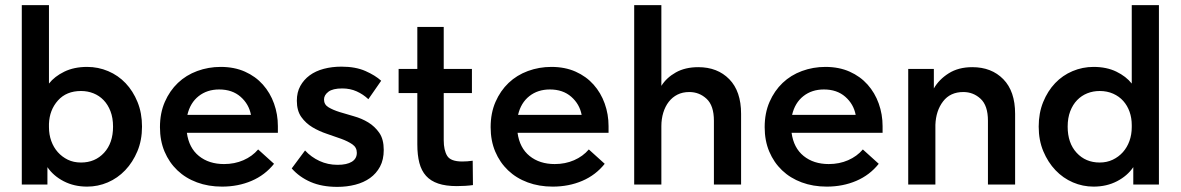

<svg xmlns="http://www.w3.org/2000/svg" viewBox="-20 -720 4606 749"><path d="M65 0V-700H171V-394Q193 -422 231 -440.5Q269 -459 320 -459Q363 -459 402 -442.5Q441 -426 470 -395.5Q499 -365 516.5 -322Q534 -279 534 -226Q534 -173 516 -130Q498 -87 468.5 -56Q439 -25 400.5 -8.5Q362 8 320 8Q269 8 228.5 -13Q188 -34 165 -68V0ZM296 -365Q239 -365 206 -328Q173 -291 171 -237V-224Q171 -195 180 -170Q189 -145 205.5 -126.5Q222 -108 244.5 -97Q267 -86 296 -86Q351 -86 386 -124Q421 -162 421 -226Q421 -260 411 -286Q401 -312 384 -329.5Q367 -347 344.5 -356Q322 -365 296 -365Z M846 8Q793 8 748.5 -8.5Q704 -25 672 -55.5Q640 -86 622 -128.5Q604 -171 604 -224Q604 -279 623 -322.5Q642 -366 674 -396.5Q706 -427 749.5 -443Q793 -459 841 -459Q894 -459 935.5 -440.5Q977 -422 1005.5 -390Q1034 -358 1049 -316Q1064 -274 1064 -228V-202H709Q717 -143 756 -111.5Q795 -80 854 -80Q895 -80 929.5 -95Q964 -110 987 -137L1049 -81Q1014 -37 961.5 -14.5Q909 8 846 8ZM835 -371Q788 -371 755 -345Q722 -319 711 -272H959Q951 -314 918.5 -342.5Q886 -371 835 -371Z M1296 9Q1236 9 1192 -10Q1148 -29 1118 -63L1170 -133Q1194 -107 1226.5 -92Q1259 -77 1297 -77Q1333 -77 1352.5 -89Q1372 -101 1372 -124Q1372 -145 1354.5 -157Q1337 -169 1311 -178.5Q1285 -188 1255 -198Q1225 -208 1199 -223.5Q1173 -239 1155.5 -263.5Q1138 -288 1138 -327Q1138 -360 1151.5 -384.5Q1165 -409 1188 -426Q1211 -443 1243 -451.5Q1275 -460 1312 -460Q1367 -460 1405.5 -443Q1444 -426 1467 -405L1417 -333Q1397 -352 1371.5 -363.5Q1346 -375 1315 -375Q1278 -375 1261 -362Q1244 -349 1244 -332Q1244 -312 1261.5 -301.5Q1279 -291 1304.5 -283Q1330 -275 1360.5 -266.5Q1391 -258 1416.5 -242.5Q1442 -227 1459.5 -202Q1477 -177 1477 -135Q1477 -97 1462.5 -70Q1448 -43 1423.5 -25.5Q1399 -8 1366 0.5Q1333 9 1296 9Z M1535 -451H1608V-615H1711V-451H1821V-357H1711V-173Q1711 -134 1724.5 -112Q1738 -90 1783 -90Q1803 -90 1824 -93L1825 2Q1811 4 1794.5 5Q1778 6 1762 6Q1719 6 1689.5 -4Q1660 -14 1642 -34Q1624 -54 1616 -84.5Q1608 -115 1608 -157V-357H1535Z M2136 8Q2083 8 2038.5 -8.5Q1994 -25 1962 -55.5Q1930 -86 1912 -128.5Q1894 -171 1894 -224Q1894 -279 1913 -322.5Q1932 -366 1964 -396.5Q1996 -427 2039.5 -443Q2083 -459 2131 -459Q2184 -459 2225.5 -440.5Q2267 -422 2295.5 -390Q2324 -358 2339 -316Q2354 -274 2354 -228V-202H1999Q2007 -143 2046 -111.5Q2085 -80 2144 -80Q2185 -80 2219.5 -95Q2254 -110 2277 -137L2339 -81Q2304 -37 2251.5 -14.5Q2199 8 2136 8ZM2125 -371Q2078 -371 2045 -345Q2012 -319 2001 -272H2249Q2241 -314 2208.5 -342.5Q2176 -371 2125 -371Z M2765 -249Q2765 -308 2736.5 -334.5Q2708 -361 2669 -361Q2643 -361 2623 -351Q2603 -341 2589 -323Q2575 -305 2567.5 -280.5Q2560 -256 2560 -228V0H2454V-700H2560V-385Q2580 -417 2616.5 -437.5Q2653 -458 2704 -458Q2779 -458 2825 -411Q2871 -364 2871 -276V0H2765V-249Z M3205 8Q3152 8 3107.5 -8.5Q3063 -25 3031 -55.5Q2999 -86 2981 -128.5Q2963 -171 2963 -224Q2963 -279 2982 -322.5Q3001 -366 3033 -396.5Q3065 -427 3108.5 -443Q3152 -459 3200 -459Q3253 -459 3294.5 -440.5Q3336 -422 3364.5 -390Q3393 -358 3408 -316Q3423 -274 3423 -228V-202H3068Q3076 -143 3115 -111.5Q3154 -80 3213 -80Q3254 -80 3288.5 -95Q3323 -110 3346 -137L3408 -81Q3373 -37 3320.5 -14.5Q3268 8 3205 8ZM3194 -371Q3147 -371 3114 -345Q3081 -319 3070 -272H3318Q3310 -314 3277.5 -342.5Q3245 -371 3194 -371Z M3834 -249Q3834 -308 3805.5 -334.5Q3777 -361 3738 -361Q3687 -361 3659 -324.5Q3631 -288 3629 -233V0H3523V-451H3623V-375Q3643 -410 3681 -434Q3719 -458 3773 -458Q3848 -458 3894 -411Q3940 -364 3940 -276V0H3834V-249Z M4246 8Q4204 8 4165.5 -8.5Q4127 -25 4097.5 -56Q4068 -87 4050 -130Q4032 -173 4032 -226Q4032 -279 4049.5 -322Q4067 -365 4096 -395.5Q4125 -426 4164 -442.5Q4203 -459 4246 -459Q4297 -459 4335 -440.5Q4373 -422 4395 -394V-700H4501V0H4401V-68Q4378 -34 4337.5 -13Q4297 8 4246 8ZM4270 -86Q4298 -86 4321 -97Q4344 -108 4360.5 -126.5Q4377 -145 4386 -170Q4395 -195 4395 -224V-232Q4395 -260 4386.5 -284Q4378 -308 4362 -326Q4346 -344 4322.5 -354.5Q4299 -365 4270 -365Q4244 -365 4221.5 -356Q4199 -347 4182 -329.5Q4165 -312 4155 -286Q4145 -260 4145 -226Q4145 -162 4180 -124Q4215 -86 4270 -86Z"/></svg>

Font: Tilda Sans Semibold
Style: Regular
Weight: 600
Designer: ParaType Ltd
Foundry: ParaType Ltd
Version: Version 1.009